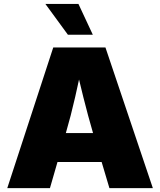

<svg xmlns="http://www.w3.org/2000/svg" viewBox="-20 -973 828 993"><path d="M17.6 0 255.4 -727.5H525.4L770.5 0H545.9L461.9 -282.2Q435.1 -374 410.9 -470.9Q386.7 -567.9 364.7 -665H411.6Q390.6 -567.9 368.7 -470.9Q346.7 -374 319.8 -282.2L238.3 0ZM193.8 -135.3V-284.7H594.2V-135.3ZM331.1 -793.5 214.8 -952.6H385.7L460 -793.5Z"/></svg>

Font: Inter 18pt Black
Style: Regular
Weight: 900
Designer: Rasmus Andersson
Foundry: rsms
Version: Version 4.001;git-66647c0bb